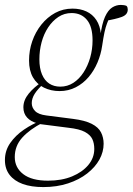

<svg xmlns="http://www.w3.org/2000/svg" viewBox="-53 -505 539 780"><path d="M123 255Q74 255 39.5 242.5Q5 230 -14 205.5Q-33 181 -33 145Q-33 107 -11.5 76Q10 45 44.5 21.5Q79 -2 117 -16L121 -7Q67 21 37 54.5Q7 88 7 133Q7 176 41.5 202.5Q76 229 142 229Q198 229 240 211.5Q282 194 306 165Q330 136 330 100Q330 77 322 60Q314 43 292 31Q270 19 225 14L116 0Q112 0 108 -1Q104 -2 99 -2V-4Q72 -11 57 -27.5Q42 -44 42 -69Q42 -98 63.5 -124.5Q85 -151 120 -174V-179L126 -167Q100 -143 88 -124Q76 -105 76 -86Q76 -68 89.5 -54Q103 -40 135 -36L244 -22Q292 -16 319.5 -2Q347 12 357.5 33Q368 54 368 79Q368 112 351 143Q334 174 301.5 199.5Q269 225 223.5 240Q178 255 123 255ZM189 -135Q154 -135 125.5 -149Q97 -163 81 -190.5Q65 -218 65 -259Q65 -300 78 -337.5Q91 -375 115 -405Q139 -435 171 -452.5Q203 -470 242 -470Q273 -470 298 -458.5Q323 -447 338.5 -423.5Q354 -400 357 -365L354 -355Q361 -409 373.5 -436.5Q386 -464 402.5 -474.5Q419 -485 438 -485Q444 -485 450.5 -484Q457 -483 461 -481Q464 -478 465 -474Q466 -470 466 -466Q466 -445 441 -436Q416 -427 373 -420L391 -433Q387 -423 381.5 -409Q376 -395 371.5 -374Q367 -353 362 -319Q357 -284 343 -251Q329 -218 307 -192Q285 -166 255 -150.5Q225 -135 189 -135ZM192 -153Q221 -153 245 -168.5Q269 -184 286.5 -211Q304 -238 313.5 -271.5Q323 -305 323 -341Q323 -397 300 -424.5Q277 -452 238 -452Q208 -452 184 -436Q160 -420 142.5 -393.5Q125 -367 116 -333.5Q107 -300 107 -264Q107 -228 117.5 -203Q128 -178 147 -165.5Q166 -153 192 -153Z"/></svg>

Font: Source Serif 4 48pt Light
Style: Italic
Weight: 300
Italic angle: -12°
Designer: Frank Grießhammer
Foundry: Adobe Systems Incorporated
Version: Version 4.004;hotconv 1.0.116;makeotfexe 2.5.65601